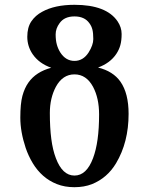

<svg xmlns="http://www.w3.org/2000/svg" viewBox="-20 -777 627 807"><path d="M366.2 -2.9Q333.5 9.8 292.7 9.8Q252 9.8 219.2 -3.2Q186.5 -16.1 161.4 -38.3Q136.2 -60.5 117.9 -90.8Q99.6 -121.1 87.9 -155.3Q65.4 -223.1 65.4 -282.2Q65.4 -341.3 74.2 -374Q83 -406.7 99.6 -430.2Q131.3 -475.1 195.3 -492.2Q144 -510.3 117.2 -549.3Q94.7 -582.5 94.7 -622.3Q94.7 -662.1 111.8 -687.3Q128.9 -712.4 157.2 -727.5Q210 -756.8 293 -756.8Q426.8 -756.8 474.1 -687.5Q491.2 -662.1 491.2 -634.3Q491.2 -606.4 485.8 -587.2Q480.5 -567.9 468.8 -550.3Q442.9 -511.7 392.1 -493.2Q455.6 -477.5 486.3 -433.6Q520.5 -384.8 520.5 -298.3Q520.5 -179.2 467.8 -90.8Q430.7 -28.8 366.2 -2.9ZM293 -464.4Q243.2 -464.4 214.8 -412.1Q189.5 -364.3 189.5 -302.2Q189.5 -240.2 195.6 -193.4Q201.7 -146.5 214.8 -112.3Q242.2 -39.1 293 -39.1Q343.8 -39.1 371.1 -112.3Q396.5 -179.2 396.5 -295.9Q396.5 -364.3 371.1 -412.1Q342.8 -464.4 293 -464.4ZM293 -708Q250.5 -708 230.5 -679.7Q213.9 -657.2 213.9 -632.6Q213.9 -607.9 218.8 -590.1Q223.6 -572.3 233.4 -556.6Q256.3 -521 293 -521Q329.6 -521 352.5 -556.6Q372.1 -587.9 372.1 -612.8Q372.1 -637.7 368.4 -652.6Q364.7 -667.5 355.5 -679.7Q335.4 -708 293 -708Z"/></svg>

Font: Amarante
Style: Regular
Weight: 400
Designer: Karolina Lach
Foundry: Sorkin Type Co.
Version: Version 1.001